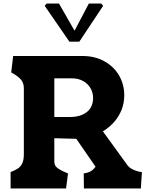

<svg xmlns="http://www.w3.org/2000/svg" viewBox="-20 -1067 844 1087"><path d="M115 -192.5V-568Q115 -599.5 95.8 -619.5Q76.5 -639.5 43.5 -657L54.5 -750H446.5Q517.5 -750 571.5 -719.8Q625.5 -689.5 654.5 -639Q683.5 -588.5 683.5 -528Q683.5 -483 667.8 -444Q652 -405 624.8 -374.8Q597.5 -344.5 562.5 -323.5L699 -135Q710 -118 733.5 -107Q757 -96 780.5 -93H783.5L777.5 0H455L454 -85Q457 -85 458 -86Q483 -90 496.8 -99.2Q510.5 -108.5 521 -123L412 -281L287.5 -284.5V-152Q287.5 -130 304 -116.8Q320.5 -103.5 355 -89.5L365 -85L354 0H40V-93Q65.5 -102.5 81.5 -113.2Q97.5 -124 106.2 -142.8Q115 -161.5 115 -192.5ZM507 -511.5Q507 -542.5 492.2 -568Q477.5 -593.5 450.2 -608.5Q423 -623.5 386 -623.5H287.5V-404.5H374Q419 -404.5 449 -418.8Q479 -433 493 -457Q507 -481 507 -511.5ZM233 -1034 244 -1047H314L402 -893L483 -1047H553L564 -1034L429 -831H373Z"/></svg>

Font: TMT Limkin
Style: Regular
Weight: 400
Designer: Gabriel Drozdov
Version: Version 1.000;Glyphs 3.1.2 (3151)